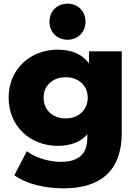

<svg xmlns="http://www.w3.org/2000/svg" viewBox="-20 -821 745 1044"><path d="M337 -177C268 -177 217 -222 217 -290C217 -357 268 -401 337 -401C406 -401 457 -357 457 -290C457 -222 406 -177 337 -177ZM293 -28C363 -28 418 -48 455 -91V-74C455 13 412 59 310 59C245 59 171 36 126 1L58 132C123 179 222 203 326 203C527 203 642 107 642 -98V-542H464V-476C427 -527 369 -551 293 -551C149 -551 27 -449 27 -290C27 -130 149 -28 293 -28ZM347 -605C404 -605 445 -646 445 -703C445 -760 404 -801 347 -801C290 -801 249 -760 249 -703C249 -646 290 -605 347 -605Z"/></svg>

Font: Montserrat-Alt1 ExtBd
Style: Regular
Weight: 800
Designer: Differentunic
Foundry: Differentunic
Version: Version 7.222